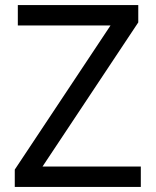

<svg xmlns="http://www.w3.org/2000/svg" viewBox="-20 -734 612 754"><path d="M533 0H38V-68L414 -634H50V-714H523V-646L147 -80H533Z"/></svg>

Font: Noto Sans Tifinagh Rhissa Ixa
Style: Regular
Weight: 400
Designer: JamraPatel
Foundry: JamraPatel LLC
Version: Version 2.006; ttfautohint (v1.8.4.7-5d5b)